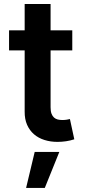

<svg xmlns="http://www.w3.org/2000/svg" viewBox="-20 -696 420 952"><path d="M338.4 -446H230.8V-164.1Q230.8 -144.5 235.4 -132.3Q240.1 -120 247.9 -113.1Q255.7 -106.2 266.3 -103.5Q277 -100.9 289.1 -100.9Q301.1 -100.9 311.3 -102.6Q321.4 -104.4 326.7 -105.8L348.4 -5.3Q328.1 1.4 307.2 4.4Q286.2 7.5 264.9 7.5Q230.1 7.5 200.3 -2Q170.5 -11.4 148.6 -30.2Q126.8 -49 114.3 -77.2Q101.9 -105.5 102.3 -142.8V-446H24.9V-545.5H102.3V-676.1H230.8V-545.5H338.4ZM152 57.5H274.1L202.1 235.8H109.4Z"/></svg>

Font: Interop SemBd
Style: Regular
Weight: 600
Designer: Rasmus Andersson, Google, Jang Haemin
Foundry: jhaemin
Version: Version 1.008